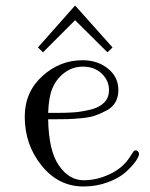

<svg xmlns="http://www.w3.org/2000/svg" viewBox="-20 -658 540 689"><path d="M68.8 -238.8Q68.8 -327.6 131.8 -384.8Q194.8 -441.9 275.9 -441.9Q330.1 -441.9 367.4 -411.9Q404.8 -381.8 404.8 -335Q404.8 -310.1 394.3 -291.5Q383.8 -272.9 363.3 -262Q342.8 -251 323 -243.9Q303.2 -236.8 272.7 -233.9Q242.2 -231 222.7 -230.5Q203.1 -230 173.8 -230H152.8Q154.8 -117.2 190.9 -64.9Q228 -10.7 280.8 -11.2Q327.6 -11.2 374.3 -33.2Q420.9 -55.2 445.8 -94.2Q446.8 -95.2 451.4 -103Q456.1 -110.8 459 -114.5Q461.9 -118.2 465.8 -118.2Q470.7 -119.1 474.9 -115Q479 -110.8 479 -106Q479 -96.2 466.1 -78.1Q453.1 -60.1 430.2 -39.6Q407.2 -19 366.7 -3.9Q326.2 11.2 279.8 11.2Q189.9 11.2 129.4 -63.7Q68.8 -138.7 68.8 -238.8ZM116.2 -487.8 249 -637.7H250L383.8 -487.8L366.2 -470.7H365.2L250 -585H249L134.8 -470.7H133.8ZM152.8 -252.9H184.1Q220.2 -252.9 246.1 -254.9Q272 -256.8 304 -264.4Q335.9 -272 353.5 -289.6Q371.1 -307.1 371.1 -335Q371.1 -369.1 345 -394Q318.8 -418.9 277.8 -418.9Q240.7 -418.9 211.4 -397Q182.1 -375 168 -340.8Q154.8 -310.1 152.8 -252.9Z"/></svg>

Font: CMU Serif Upright Italic
Style: UprightItalic
Weight: 500
Version: Version 0.7.0